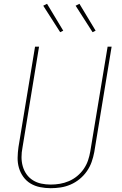

<svg xmlns="http://www.w3.org/2000/svg" viewBox="-20 -980 640 1008"><path d="M246 8Q218 8 190.5 2.5Q163 -3 140.5 -16.5Q118 -30 102.5 -51.5Q87 -73 79.5 -98.5Q72 -124 72.5 -152Q73 -180 77 -208L164 -735H185L98 -205Q93 -180 93 -155Q93 -130 99.5 -107Q106 -84 119.5 -65Q133 -46 153 -33.5Q173 -21 197 -16Q221 -11 246 -11Q270 -11 294 -15Q318 -19 341.5 -29Q365 -39 385 -55.5Q405 -72 419.5 -93Q434 -114 442 -137.5Q450 -161 454 -185L545 -735H566L475 -182Q470 -155 461 -129.5Q452 -104 436 -81Q420 -58 398 -40Q376 -22 350.5 -11Q325 0 298.5 4Q272 8 246 8ZM466 -811 377 -950 397 -960 482 -819ZM296 -811 207 -950 227 -960 312 -819Z"/></svg>

Font: Iosevka Curly Thin Extended
Style: Italic
Weight: 100
Width: 7
Italic angle: -9°
Monospace: yes
Designer: Belleve Invis
Foundry: Belleve Invis
Version: Version 11.1.0; ttfautohint (v1.8.3)